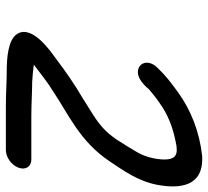

<svg xmlns="http://www.w3.org/2000/svg" viewBox="-48 -650 726 671"><g transform="rotate(90 315.5 -314.0)"><path d="M350.3 29H504.3C527.3 29 555.9 11 565.5 -15C574.7 -39.8 562 -60 537.2 -60H383.2C345.3 -60 300.8 -62.9 264.9 -63C249.1 -63.8 225.1 -66.1 205.4 -68.7C237.2 -92.5 265.5 -115.6 297.7 -135.5C298.1 -135.7 298.7 -136.1 299.2 -136.4C377.8 -189.5 473.7 -229 543.5 -333.9C574.8 -381.2 612 -431 625.3 -499.4C640.1 -577.5 632.4 -663.2 524.5 -657C524.1 -656.9 523.4 -656.9 523 -656.8C441.2 -647.6 364.9 -618.5 300.7 -571.7C267.9 -547.7 243.9 -530.1 215 -499.4C190.2 -473.1 197.7 -448.3 210 -439.3C247.3 -412.3 291.4 -471 291.4 -471C310.1 -486.3 315.7 -491.7 339.3 -508C377.8 -536.2 422.6 -554.1 475.4 -564.6C520.7 -575 533.4 -562.6 536.4 -535.2C538.9 -512.2 532.1 -464.2 511.7 -430.4C498.5 -407.4 485.4 -386.2 467.8 -359C440.7 -319.2 417.1 -299.5 381.1 -276.2L324.6 -240.7C271.7 -209.6 227 -178.6 178.3 -141.4C162.1 -129.5 63.7 -62.9 98.4 -10C118.9 21.3 181.3 26 230.4 26C264.5 26 309.4 29 350.3 29Z"/></g></svg>

Font: Just Breathe
Style: BdObl7
Weight: 400
Foundry: Cannot Into Space Fonts
Version: Version 0.72